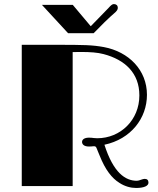

<svg xmlns="http://www.w3.org/2000/svg" viewBox="-20 -910 773 939"><path d="M86.4 0H335.4V-655.3C345.7 -655.8 358.9 -655.8 376.5 -655.8C421.4 -655.8 457 -653.3 486.3 -645.5C592.3 -617.7 661.6 -551.8 661.6 -443.4C661.6 -323.2 569.3 -233.9 455.6 -233.9C449.2 -233.9 443.8 -234.4 439 -234.9C432.1 -235.8 425.3 -236.8 415.5 -236.8C393.1 -236.8 381.3 -228 381.3 -215.8C381.3 -205.6 389.2 -193.4 415 -193.4C418.9 -193.4 422.9 -193.8 426.8 -193.8C430.2 -194.3 433.6 -194.8 437 -194.8C447.3 -194.8 449.2 -193.8 453.6 -182.6C457 -174.8 460.4 -164.6 467.8 -147.9C494.6 -80.6 526.9 -38.1 564.9 -15.1C590.3 1.5 619.6 9.3 645.5 9.3C684.6 9.3 706.1 -1 706.1 -16.6C706.1 -28.8 699.7 -35.2 688 -35.2C682.6 -35.2 678.2 -33.7 670.4 -31.2C663.1 -28.3 655.3 -25.9 649.4 -25.9C592.8 -25.9 534.7 -64.9 490.7 -202.1C619.6 -229.5 698.7 -331.1 698.7 -446.3C698.7 -567.4 609.9 -656.7 488.3 -679.7C431.6 -689.9 394.5 -690.9 251.5 -690.9H86.4ZM313 -747.6H438L491.7 -801.8C517.1 -826.2 527.3 -835.4 536.6 -843.3C552.7 -856.4 556.2 -863.8 556.2 -872.1C556.2 -882.8 548.8 -890.1 537.1 -890.1C529.3 -890.1 522.5 -884.3 511.2 -871.6C508.3 -869.1 505.9 -865.7 476.6 -835.9L423.8 -781.7L335.9 -886.2H185.1Z"/></svg>

Font: Limelight
Style: Regular
Weight: 400
Designer: Nicole Fally
Foundry: Nicole Fally
Version: Version 1.002